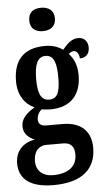

<svg xmlns="http://www.w3.org/2000/svg" viewBox="-65 -804 589 1080"><g transform="rotate(-5 229.0 -264.0)"><path d="M209 -632C249 -632 282 -652 282 -698C282 -745 249 -764 209 -764C167 -764 137 -745 137 -698C137 -652 167 -632 209 -632ZM193 236C356 236 433 164 433 46C433 -42 383 -102 272 -102H180C155 -102 136 -112 136 -139C136 -165 151 -186 164 -195C174 -192 199 -190 212 -190C332 -190 387 -263 387 -368C387 -428 367 -465 342 -492C351 -498 359 -505 372 -505C385 -505 402 -489 402 -461C443 -461 457 -489 457 -519C457 -550 438 -576 403 -576C361 -576 335 -543 313 -518C285 -537 255 -548 212 -548C89 -548 33 -480 33 -363C33 -286 71 -232 124 -209C79 -182 47 -152 47 -109C47 -63 80 -41 110 -28C46 -19 -1 25 -1 97C-1 186 63 236 193 236ZM210 -245C162 -245 147 -290 147 -364C147 -442 162 -492 210 -492C259 -492 272 -444 272 -365C272 -289 260 -245 210 -245ZM195 180C137 180 100 147 100 94C100 27 140 7 170 7H267C309 7 330 30 330 75C330 137 287 180 195 180Z"/></g></svg>

Font: Noto Serif Devanagari ExtraCondensed
Style: Bold
Weight: 700
Width: 2
Designer: Universal Thirst, Indian Type Foundry and the Monotype Design Team
Foundry: Monotype Imaging Inc.
Version: Version 2.004